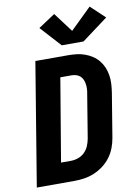

<svg xmlns="http://www.w3.org/2000/svg" viewBox="-105 -1063 810 1130"><g transform="rotate(-10 300.0 -497.5)"><path d="M21 0 142 -735H337Q363 -735 388.5 -732Q414 -729 437.5 -720.5Q461 -712 481.5 -698.5Q502 -685 517.5 -666Q533 -647 542.5 -624.5Q552 -602 556 -576.5Q560 -551 558.5 -525Q557 -499 553 -473L510 -211Q505 -181 494 -152Q483 -123 464 -97.5Q445 -72 419 -52.5Q393 -33 364 -21Q335 -9 305 -4.5Q275 0 245 0ZM187 -120H245Q267 -120 289 -127.5Q311 -135 327.5 -151Q344 -167 353 -188Q362 -209 366 -231L409 -493Q412 -507 412.5 -521.5Q413 -536 411 -550Q409 -564 403.5 -576.5Q398 -589 388 -598Q378 -607 364.5 -611Q351 -615 337 -615H270ZM311 -799 199 -922 299 -988 386 -872 512 -995 597 -915 441 -799Z"/></g></svg>

Font: Iosevka Curly HvExObl
Style: Regular
Weight: 900
Width: 7
Italic angle: -9°
Monospace: yes
Designer: Belleve Invis
Foundry: Belleve Invis
Version: Version 11.1.0; ttfautohint (v1.8.3)